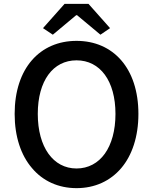

<svg xmlns="http://www.w3.org/2000/svg" viewBox="-20 -962 794 996"><path d="M146 -90C202 -23 283 14 377 14C472 14 552 -23 609 -90C665 -156 698 -253 698 -371C698 -608 567 -750 377 -750C188 -750 56 -609 56 -371C56 -253 89 -156 146 -90ZM231 -165C196 -214 176 -285 176 -371C176 -543 255 -649 377 -649C499 -649 579 -543 579 -371C579 -285 559 -214 524 -165C489 -116 438 -88 377 -88C316 -88 266 -116 231 -165ZM259 -879 203 -816 254 -782 375 -883H380L501 -782L551 -816L439 -942H377H315Z"/></svg>

Font: GenSekiGothic2 TW M
Style: Regular
Weight: 500
Version: Version 2.100;PS 2.1;hotconv 16.6.51;makeotf.lib2.5.65220 DE